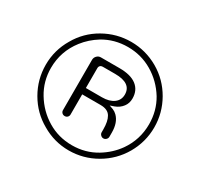

<svg xmlns="http://www.w3.org/2000/svg" viewBox="-145 -865 1089 1047"><g transform="rotate(30 400.0 -341.0)"><path d="M229.5 -45.9Q308.6 1 399.9 1Q491.2 1 570.8 -44.9Q650.4 -90.8 696.3 -169.9Q742.2 -250 742.2 -340.8Q742.2 -431.6 696.8 -511.2Q651.4 -590.8 572.3 -636.7Q492.2 -682.6 400.9 -682.6Q309.6 -682.6 230 -637.2Q150.4 -591.8 105.5 -512.7Q58.6 -433.6 58.6 -341.8Q58.6 -250 104.5 -170.4Q150.4 -90.8 229.5 -45.9ZM246.1 -608.4Q315.4 -649.4 399.4 -649.4Q483.4 -649.4 553.7 -607.9Q624 -566.4 668 -495.1Q709 -425.8 709 -341.8Q709 -244.1 653.3 -165Q614.3 -110.4 554.7 -74.2Q485.4 -32.2 400.9 -32.2Q316.4 -32.2 246.6 -74.2Q176.8 -116.2 133.8 -187.5Q91.8 -256.8 91.8 -340.8Q91.8 -445.3 156.2 -528.3Q192.4 -575.2 246.1 -608.4ZM311.5 -173.8V-300.8H426.8Q474.6 -300.8 491.2 -270.5Q506.8 -244.1 506.8 -192.4V-174.8Q506.8 -165 514.2 -157.7Q521.5 -150.4 531.2 -150.4Q541 -150.4 548.3 -157.7Q555.7 -165 555.7 -174.8V-201.2Q555.7 -263.7 522.5 -296.9Q510.7 -308.6 496.1 -314.5L471.7 -323.2L497.1 -332Q526.4 -342.8 543.9 -366.2Q560.5 -387.7 560.5 -418Q560.5 -469.7 523.9 -498Q487.3 -526.4 416 -526.4H298.8Q284.2 -526.4 273.9 -515.6Q263.7 -504.9 263.7 -490.2V-173.8Q263.7 -164.1 270.5 -157.2Q277.3 -150.4 287.6 -150.4Q297.9 -150.4 304.7 -157.2Q311.5 -164.1 311.5 -173.8ZM413.1 -340.8H311.5V-465.8Q311.5 -475.6 317.4 -481.4Q323.2 -487.3 333 -487.3H411.1Q513.7 -487.3 513.7 -416Q513.7 -380.9 486.3 -360.8Q459 -340.8 413.1 -340.8Z"/></g></svg>

Font: FakePearl
Style: ExtraLight
Weight: 300
Version: Version 1.2